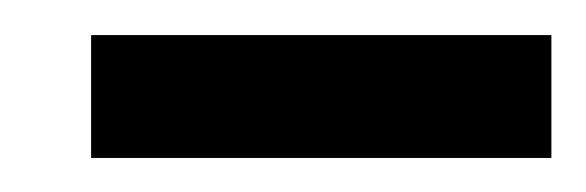

<svg xmlns="http://www.w3.org/2000/svg" viewBox="-20 -193 336 110"><path d="M295.9 -102.5H32.2V-172.9H295.9Z"/></svg>

Font: RIT TN Joy
Style: Bold
Weight: 700
Designer: Hussain K H
Foundry: Rachana Institute of Typography
Version: 1.6.2